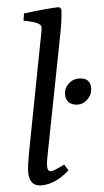

<svg xmlns="http://www.w3.org/2000/svg" viewBox="-55 -808 462 852"><g transform="rotate(-5 176.0 -381.5)"><path d="M203 -74 220 -47Q157 9 95 9Q41 9 41 -54Q41 -78 52 -139L154 -671Q156 -681 156 -692Q156 -712 79 -726L84 -758Q197 -772 242 -772L251 -762Q249 -721 240 -671L133 -120Q127 -93 127 -71.5Q127 -50 143 -50Q155 -50 203 -74ZM300 -449Q352 -449 352 -402Q352 -375 332.5 -354.5Q313 -334 288 -334Q263 -334 248.5 -347Q234 -360 234 -385Q234 -410 253.5 -429.5Q273 -449 300 -449Z"/></g></svg>

Font: Poly
Style: Italic
Weight: 400
Italic angle: -10°
Designer: Nicolas Silva
Foundry: Jose Nicolas Silva Schwarzenberg
Version: Version 1.003